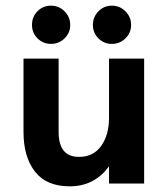

<svg xmlns="http://www.w3.org/2000/svg" viewBox="-20 -648 582 678"><path d="M63 -182V-441H187V-182Q187 -94 259 -94Q310 -94 337.5 -133Q365 -172 365 -232V-441H489V0H365V-61Q341 -27 306 -8.5Q271 10 226 10Q144 10 103.5 -42Q63 -94 63 -182ZM308 -560Q308 -588 327.5 -608Q347 -628 375 -628Q403 -628 423 -608Q443 -588 443 -560Q443 -532 423 -512.5Q403 -493 375 -493Q347 -493 327.5 -512.5Q308 -532 308 -560ZM160 -628Q188 -628 208 -608Q228 -588 228 -560Q228 -532 208 -512.5Q188 -493 160 -493Q132 -493 112.5 -512.5Q93 -532 93 -560Q93 -589 112.5 -608.5Q132 -628 160 -628Z"/></svg>

Font: Teachers SemiBold
Style: Regular
Weight: 600
Designer: Alfredo Marco Pradil & Chank Diesel
Version: Version 0.009